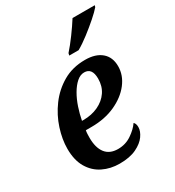

<svg xmlns="http://www.w3.org/2000/svg" viewBox="-185 -875 907 995"><g transform="rotate(-30 268.0 -378.0)"><path d="M238 10Q184 10 139 -12Q94 -34 67.5 -79Q41 -124 41 -192Q41 -248 61 -310Q81 -372 120.5 -425.5Q160 -479 217.5 -512.5Q275 -546 350 -546Q413 -546 448 -516Q483 -486 483 -432Q483 -378 447 -331.5Q411 -285 348.5 -256.5Q286 -228 206 -228H172Q170 -218 169.5 -206Q169 -194 169 -184Q169 -125 194 -92.5Q219 -60 269 -60Q314 -60 350 -84.5Q386 -109 405 -137Q416 -128 416 -106Q416 -82 397 -55Q378 -28 338.5 -9Q299 10 238 10ZM188 -280Q237 -280 276.5 -298.5Q316 -317 338.5 -350Q361 -383 361 -428Q361 -492 314 -492Q290 -492 268.5 -473Q247 -454 229 -423Q211 -392 198.5 -354.5Q186 -317 179 -280ZM291 -606 294 -619Q320 -648 350.5 -689.5Q381 -731 403 -766H536L533 -756Q517 -737 485 -709Q453 -681 416 -652.5Q379 -624 347 -606Z"/></g></svg>

Font: Noto Serif SemiCondensed SemiBold
Style: Italic
Weight: 600
Width: 4
Italic angle: -12°
Designer: Monotype Design Team
Foundry: Monotype Imaging Inc.
Version: Version 2.014; ttfautohint (v1.8.4.7-5d5b)